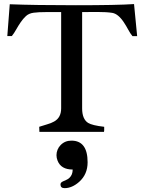

<svg xmlns="http://www.w3.org/2000/svg" viewBox="-20 -660 721 961"><path d="M465.8 -600.1 400.4 -599.6H391.1V-117.7Q391.1 -64 420.9 -44.9Q441.4 -32.2 501.5 -25.4V-7.8Q501.5 -3.9 500.5 0H177.2L176.3 -25.4Q195.8 -32.2 215.6 -37.6Q235.4 -43 251 -51.8Q286.1 -71.3 286.1 -117.7V-599.6H214.8Q170.9 -599.6 147.5 -596.2Q124 -592.8 109.6 -579.3Q95.2 -565.9 83.3 -548.3Q71.3 -530.8 60.8 -512Q50.3 -493.2 39.1 -479.5H16.6L28.8 -638.7Q153.3 -633.8 359.9 -633.8Q566.4 -633.8 650.9 -639.6L666.5 -479H643.1Q631.8 -492.7 621.8 -511.5Q611.8 -530.3 600.1 -547.9Q571.8 -590.8 541.5 -595.7Q513.7 -600.1 465.8 -600.1ZM303.2 281.7Q282.7 281.7 282.7 263.2Q282.7 253.9 293.9 248.5Q305.2 243.2 313.2 239.7Q321.3 236.3 327.6 230Q343.8 214.8 343.8 188.5Q285.2 188.5 268.1 144Q262.7 130.9 262.7 116.7Q262.7 102.5 268.1 89.4Q273.4 76.2 283.2 66.4Q304.7 43.9 337.4 43.9Q418.5 43.9 418.5 152.3Q418.5 212.4 376.5 250Q340.8 281.7 303.2 281.7Z"/></svg>

Font: RadleyRegular
Style: Regular
Weight: 400
Designer: vernon adams
Foundry: vernon adams
Version: Version 1.000;PS 001.001;hotconv 1.0.56